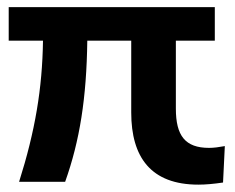

<svg xmlns="http://www.w3.org/2000/svg" viewBox="-20 -499 646 527"><path d="M524.5 7.8C544.1 7.8 565.7 5.9 592.2 2L597.1 -98C581.4 -95.1 566.7 -93.1 553.9 -93.1C488.2 -93.1 462.7 -126.5 462.7 -201V-387.3H569.6V-479.4H3.9V-387.3H98C96.1 -255.9 76.5 -139.2 32.4 0H158.8C199 -112.7 217.6 -230.4 219.6 -387.3H340.2V-190.2C340.2 -67.6 394.1 7.8 524.5 7.8Z"/></svg>

Font: LL Pando Sans
Style: Bold
Weight: 700
Designer: Joshua Smith
Foundry: Joshua Smith
Version: Version 1.000;Glyphs 3.2.1 (3258)